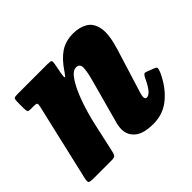

<svg xmlns="http://www.w3.org/2000/svg" viewBox="-138 -699 880 880"><g transform="rotate(-45 302.5 -259.0)"><path d="M53 -520H249Q268 -520 271.5 -516Q275 -512 272 -496L262.5 -446.5Q258 -422.5 261.8 -421.2Q265.5 -420 278.5 -440Q311 -489 346.2 -512.8Q381.5 -536.5 431.5 -536.5Q471 -536.5 500.5 -519.2Q530 -502 538 -459.5Q546 -417 522.5 -341L456.5 -128Q451.5 -112 451.5 -103Q451.5 -89.5 462.5 -89.5Q488 -89.5 519.5 -158Q526 -170.5 530.2 -174.2Q534.5 -178 545 -174L581 -160Q593 -155 593 -149Q593 -143 586 -126Q556.5 -61.5 509.2 -22Q462 17.5 398 17.5Q335 17.5 305.8 -6.8Q276.5 -31 276.5 -68.5Q276.5 -80.5 278.8 -93Q281 -105.5 284.5 -116L339 -315.5Q353.5 -367.5 353.5 -392.2Q353.5 -417 330 -417Q307.5 -417 284.5 -381.8Q261.5 -346.5 241 -289.5Q220.5 -232.5 206 -167L175 -26.5Q171.5 -11 166.2 -5.5Q161 0 142 0H28.5Q3 0 -1 -5.2Q-5 -10.5 -0.5 -30.5L86.5 -406Q90 -421 86.5 -424.8Q83 -428.5 67.5 -428.5H47.5Q34.5 -428.5 31.2 -433.5Q28 -438.5 28 -453V-495.5Q28 -512 32.2 -516Q36.5 -520 53 -520Z"/></g></svg>

Font: Besley* Narrow Heavy
Style: Italic
Weight: 800
Width: 4
Italic angle: -13°
Designer: Owen Earl
Foundry: indestructible type*
Version: Version 3.000; ttfautohint (v1.8.3)